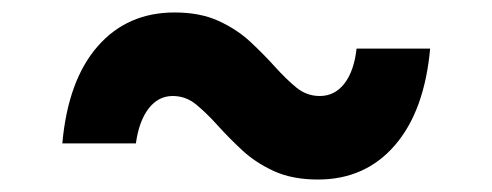

<svg xmlns="http://www.w3.org/2000/svg" viewBox="-20 -504 790 308"><path d="M490 -216Q449 -216 419.5 -229.5Q390 -243 368.5 -263Q347 -283 329 -303Q311 -323 294.5 -336.5Q278 -350 257 -350Q234 -350 218.5 -330Q203 -310 198 -274H80Q89 -375 136.5 -429.5Q184 -484 260 -484Q301 -484 330.5 -470.5Q360 -457 381.5 -437Q403 -417 421 -397Q439 -377 455.5 -363.5Q472 -350 493 -350Q517 -350 532.5 -370Q548 -390 552 -426H670Q661 -326 613.5 -271Q566 -216 490 -216Z"/></svg>

Font: Martian Mono SemiExpanded
Style: Bold
Weight: 700
Width: 6
Designer: Roman Shamin
Foundry: Evil Martians
Version: Version 1.000